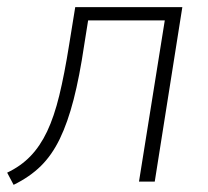

<svg xmlns="http://www.w3.org/2000/svg" viewBox="-25 -507 580 536"><path d="M13 9 -5 -25Q33 -43 60 -71Q87 -99 106.5 -140Q126 -181 140.5 -240.5Q155 -300 168 -382L185 -487H484L407 0H363L435 -450H221L210 -381Q197 -293 180.5 -229Q164 -165 142 -119.5Q120 -74 89 -43.5Q58 -13 13 9Z"/></svg>

Font: Nunito Sans 10pt SemiCondensed ExtraLight
Style: Italic
Weight: 250
Width: 4
Italic angle: -9°
Designer: Vernon Adams
Foundry: Vernon Adams
Version: Version 3.101;gftools[0.9.27]